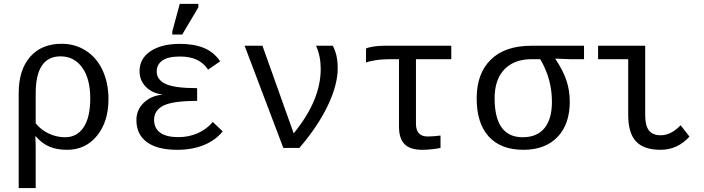

<svg xmlns="http://www.w3.org/2000/svg" viewBox="-20 -765 3641 993"><path d="M541 -252Q541 -135.7 481.7 -63Q422.4 9.8 327.6 9.8Q275.4 9.8 236.6 -6.1Q197.8 -22 164.6 -60.1H162.6Q164.6 -30.8 164.6 0V207.5H76.7V-283.7Q76.7 -403.3 135.7 -470.9Q194.8 -538.6 298.8 -538.6Q368.2 -538.6 423.8 -503.2Q479.5 -467.8 510.3 -402.1Q541 -336.4 541 -252ZM446.8 -255.9Q446.8 -357.9 405 -415.8Q363.3 -473.6 293 -473.6Q164.6 -473.6 164.6 -281.7V-127Q193.4 -91.8 233.9 -73.5Q274.4 -55.2 316.4 -55.2Q378.4 -55.2 412.6 -106.9Q446.8 -158.7 446.8 -255.9Z M903.3 -55.7Q956.1 -55.7 1002.7 -76.2Q1049.3 -96.7 1080.6 -134.3L1131.8 -85.4Q1092.8 -38.1 1033 -14.2Q973.1 9.8 897.5 9.8Q793 9.8 739.3 -30.3Q685.5 -70.3 685.5 -144Q685.5 -196.8 723.4 -233.4Q761.2 -270 819.3 -275.4V-276.4Q767.1 -282.7 734.4 -315.9Q701.7 -349.1 701.7 -397Q701.7 -461.9 758.3 -500Q814.9 -538.1 910.6 -538.1Q982.9 -538.1 1034.4 -517.1Q1085.9 -496.1 1118.7 -447.8L1056.2 -404.8Q1033.2 -439.5 997.8 -456.1Q962.4 -472.7 911.1 -472.7Q848.6 -472.7 819.6 -451.9Q790.5 -431.2 790.5 -395Q790.5 -352.1 837.2 -330.6Q883.8 -309.1 999.5 -309.1V-243.2Q874.5 -243.2 825.7 -219Q776.9 -194.8 776.9 -145.5Q776.9 -101.1 809.1 -78.4Q841.3 -55.7 903.3 -55.7ZM871.1 -586.4V-602.5L909.7 -745.1H1005.9V-727.1L922.4 -586.4Z M1726.6 -413.1Q1726.6 -325.7 1674.8 -217.8Q1623 -109.9 1528.3 0H1445.3L1245.1 -528.3H1337.4L1499 -75.2Q1571.8 -165.5 1605.2 -247.3Q1638.7 -329.1 1638.7 -408.7Q1638.7 -474.6 1614.7 -528.3H1701.2Q1726.6 -481 1726.6 -413.1Z M1996.1 -459Q1956.1 -459 1919.9 -453.1Q1883.8 -447.3 1873 -440.9V-514.2Q1884.8 -520 1910.9 -524.2Q1937 -528.3 1962.4 -528.3H2314V-459H2131.3V-125Q2131.3 -59.1 2191.9 -59.1Q2219.2 -59.1 2258.3 -64V0Q2247.1 2.9 2219.2 6.3Q2191.4 9.8 2164.1 9.8Q2101.6 9.8 2072.5 -19.3Q2043.5 -48.3 2043.5 -110.8V-459Z M2926.8 -239.7Q2926.8 -122.1 2863 -56.2Q2799.3 9.8 2687.5 9.8Q2570.3 9.8 2507.8 -58.8Q2445.3 -127.4 2445.3 -255.9Q2445.3 -385.3 2518.6 -456.8Q2591.8 -528.3 2727.5 -528.3H3000.5V-459H2924.8L2852.5 -461.9V-460Q2893.6 -398.4 2910.2 -346.9Q2926.8 -295.4 2926.8 -239.7ZM2834.5 -238.3Q2834.5 -357.4 2773.9 -459H2730.5Q2639.6 -459 2588.9 -406.5Q2538.1 -354 2538.1 -256.8Q2538.1 -55.2 2683.6 -55.2Q2757.3 -55.2 2795.9 -102.3Q2834.5 -149.4 2834.5 -238.3Z M3316.9 -168.9Q3316.9 -114.7 3336.4 -90.1Q3356 -65.4 3397 -65.4Q3450.7 -65.4 3500 -117.2L3545.9 -58.6Q3483.9 9.8 3396.5 9.8Q3310.1 9.8 3269.5 -33.4Q3229 -76.7 3229 -170.4V-459H3073.2V-528.3H3316.9Z"/></svg>

Font: Courier New
Style: Regular
Weight: 400
Designer: Steve Matteson
Foundry: Ascender Corporation
Version: Version 2.00.3